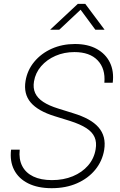

<svg xmlns="http://www.w3.org/2000/svg" viewBox="-20 -967 623 998"><path d="M248.5 11.2Q176.8 11.2 126.7 -13.7Q76.7 -38.6 53.5 -83.7Q30.3 -128.9 37.6 -189H82.5Q77.1 -139.6 95.5 -104Q113.8 -68.4 153.1 -49.6Q192.4 -30.8 250 -30.8Q310.1 -30.8 358.4 -50.8Q406.7 -70.8 438 -106.9Q469.2 -143.1 477.1 -190.9Q483.4 -227.1 471.7 -253.9Q460 -280.8 428.7 -301Q397.5 -321.3 343.8 -338.4L265.1 -362.8Q177.7 -389.6 139.6 -434.3Q101.6 -479 112.8 -546.4Q122.1 -602.5 158.2 -646Q194.3 -689.5 249 -713.9Q303.7 -738.3 369.6 -738.3Q436.5 -738.3 482.9 -712.6Q529.3 -687 551.3 -641.8Q573.2 -596.7 565.9 -537.1H522.5Q528.8 -609.9 487.8 -653.1Q446.8 -696.3 366.7 -696.3Q313.5 -696.3 268.6 -676.8Q223.6 -657.2 193.8 -622.8Q164.1 -588.4 156.7 -543.9Q150.9 -509.8 162.8 -483.4Q174.8 -457 204.8 -437.3Q234.9 -417.5 282.7 -402.8L360.8 -378.4Q405.8 -364.7 438.7 -346.7Q471.7 -328.6 491.9 -305.4Q512.2 -282.2 519.8 -252.9Q527.3 -223.6 521.5 -187.5Q511.7 -129.4 474.9 -84.5Q438 -39.6 380.1 -14.2Q322.3 11.2 248.5 11.2ZM288.1 -812.5H241.2L241.7 -813.5L384.3 -946.8H423.3L522.9 -813.5L522.5 -812.5H475.6L398.9 -916.5Z"/></svg>

Font: Inter 28pt ExtraLight
Style: Italic
Weight: 250
Italic angle: -9.3988°
Designer: Rasmus Andersson
Foundry: rsms
Version: Version 4.001;git-66647c0bb